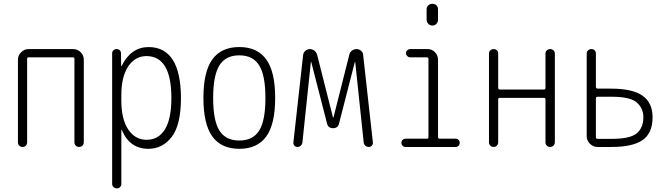

<svg xmlns="http://www.w3.org/2000/svg" viewBox="-20 -780 3540 1019"><path d="M75.2 -24.4V-462.9Q75.2 -486.3 92.3 -502.9Q109.4 -519.5 131.8 -519.5H368.2Q391.6 -519.5 408.2 -502.9Q424.8 -486.3 424.8 -462.9V-25.4Q424.8 -14.6 417.5 -7.3Q410.2 0 399.9 0Q389.6 0 382.3 -6.8Q375 -13.7 375 -25.4V-467.8Q375 -475.6 367.2 -475.6H131.8Q124 -475.6 124 -467.8V-24.4Q124 -14.6 117.2 -7.3Q110.4 0 100.1 0Q89.8 0 82.5 -6.8Q75.2 -13.7 75.2 -24.4Z M624 -275.4V-245.1Q624 -147.5 660.6 -92.8Q697.3 -38.1 757.8 -38.1Q821.3 -38.1 855.5 -93.8Q889.6 -149.4 889.6 -259.8Q889.6 -481.4 757.8 -482.4Q697.3 -482.4 660.6 -427.7Q624 -373 624 -275.4ZM575.2 195.3V-497.1Q575.2 -506.8 582 -513.2Q588.9 -519.5 599.1 -519.5Q609.4 -519.5 615.7 -513.2Q622.1 -506.8 622.1 -497.1L623 -429.7Q623 -428.7 624 -428.7Q626 -428.7 626 -430.7Q674.8 -529.3 767.6 -530.3Q939.5 -530.3 940.4 -259.8Q940.4 -117.2 891.6 -53.7Q842.8 9.8 767.6 9.8Q668.9 9.8 627 -88.9Q627 -90.8 626 -90.8Q624 -90.8 624 -89.8V195.3Q624 206.1 617.2 212.9Q610.4 219.7 600.1 219.7Q589.8 219.7 582.5 212.9Q575.2 206.1 575.2 195.3Z M1355.5 -433.1Q1322.3 -486.3 1250 -486.3Q1177.7 -486.3 1144.5 -433.1Q1111.3 -379.9 1111.3 -259.8Q1111.3 -139.6 1144.5 -86.9Q1177.7 -34.2 1250 -34.2Q1322.3 -34.2 1355.5 -86.9Q1388.7 -139.6 1388.7 -259.8Q1388.7 -379.9 1355.5 -433.1ZM1393.1 -55.7Q1345.7 9.8 1250 9.8Q1154.3 9.8 1106.9 -55.7Q1059.6 -121.1 1059.6 -260.3Q1059.6 -399.4 1106.9 -464.8Q1154.3 -530.3 1250 -530.3Q1345.7 -530.3 1393.1 -464.8Q1440.4 -399.4 1440.4 -260.3Q1440.4 -121.1 1393.1 -55.7Z M1558.6 0Q1548.8 0 1542.5 -6.8Q1536.1 -13.7 1537.1 -24.4L1588.9 -489.3Q1590.8 -502 1601.1 -510.7Q1611.3 -519.5 1624.5 -519.5Q1637.7 -519.5 1648.4 -511.2Q1659.2 -502.9 1663.1 -489.3L1747.1 -157.2Q1747.1 -156.2 1748 -156.2Q1750 -156.2 1750 -157.2L1834 -490.2Q1836.9 -502.9 1847.7 -511.2Q1858.4 -519.5 1872.1 -519.5Q1885.7 -519.5 1896 -510.7Q1906.2 -502 1907.2 -489.3L1959 -24.4Q1960 -14.6 1953.6 -7.3Q1947.3 0 1937.5 0Q1926.8 0 1918.9 -6.8Q1911.1 -13.7 1910.2 -24.4L1865.2 -451.2Q1865.2 -452.1 1864.3 -452.1Q1863.3 -452.1 1863.3 -451.2L1779.3 -124Q1773.4 -99.6 1748 -99.6Q1721.7 -99.6 1715.8 -124L1631.8 -451.2Q1631.8 -452.1 1630.9 -452.1Q1629.9 -452.1 1629.9 -451.2L1585 -24.4Q1584 -14.6 1576.7 -7.3Q1569.3 0 1558.6 0Z M2244.1 -730.5Q2244.1 -743.2 2252.9 -751.5Q2261.7 -759.8 2274.9 -759.8Q2288.1 -759.8 2296.4 -751.5Q2304.7 -743.2 2304.7 -730.5V-675.8Q2304.7 -663.1 2296.4 -653.8Q2288.1 -644.5 2274.9 -644.5Q2261.7 -644.5 2252.9 -653.8Q2244.1 -663.1 2244.1 -675.8ZM2131.8 0Q2123 0 2116.7 -6.3Q2110.4 -12.7 2110.4 -22Q2110.4 -31.2 2116.7 -37.6Q2123 -43.9 2131.8 -43.9H2246.1Q2253.9 -43.9 2253.9 -51.8V-466.8Q2253.9 -475.6 2246.1 -475.6H2157.2Q2148.4 -475.6 2141.6 -482.4Q2134.8 -489.3 2134.8 -498Q2134.8 -506.8 2141.6 -513.2Q2148.4 -519.5 2157.2 -519.5H2249Q2272.5 -519.5 2288.6 -502.9Q2304.7 -486.3 2304.7 -462.9V-51.8Q2304.7 -43.9 2314.5 -43.9H2398.4Q2407.2 -43.9 2413.6 -37.6Q2419.9 -31.2 2419.9 -22Q2419.9 -12.7 2413.6 -6.3Q2407.2 0 2398.4 0Z M2575.2 -24.4V-496.1Q2575.2 -505.9 2582.5 -512.7Q2589.8 -519.5 2600.1 -519.5Q2610.4 -519.5 2617.2 -512.7Q2624 -505.9 2624 -496.1V-314.5Q2624 -305.7 2631.8 -304.7H2867.2Q2875 -304.7 2875 -314.5V-495.1Q2875 -505.9 2882.3 -512.7Q2889.6 -519.5 2899.9 -519.5Q2910.2 -519.5 2917.5 -512.7Q2924.8 -505.9 2924.8 -495.1V-25.4Q2924.8 -14.6 2917.5 -7.3Q2910.2 0 2899.9 0Q2889.6 0 2882.3 -6.8Q2875 -13.7 2875 -25.4V-252.9Q2875 -260.7 2867.2 -260.7H2631.8Q2624 -260.7 2624 -252.9V-24.4Q2624 -14.6 2617.2 -7.3Q2610.4 0 2600.1 0Q2589.8 0 2582.5 -6.8Q2575.2 -13.7 2575.2 -24.4Z M3142.6 -258.8V-51.8Q3142.6 -43 3152.3 -43H3225.6Q3325.2 -43 3359.9 -72.8Q3394.5 -102.5 3394.5 -158.2Q3394.5 -205.1 3359.9 -235.8Q3325.2 -266.6 3226.6 -266.6H3152.3Q3142.6 -266.6 3142.6 -258.8ZM3151.4 0Q3127.9 0 3110.8 -17.1Q3093.8 -34.2 3093.8 -56.6V-496.1Q3093.8 -505.9 3101.1 -512.7Q3108.4 -519.5 3119.1 -519.5Q3129.9 -519.5 3136.2 -512.7Q3142.6 -505.9 3142.6 -496.1V-319.3Q3142.6 -310.5 3152.3 -309.6H3223.6Q3335.9 -309.6 3389.6 -272.5Q3443.4 -235.4 3443.4 -157.2Q3443.4 -74.2 3391.1 -37.1Q3338.9 0 3224.6 0Z"/></svg>

Font: Rounded Mgen+ 2m light
Style: Regular
Weight: 200
Designer: [Source Han Sans]
Ryoko NISHIZUKA  (kana & ideographs); Paul D. Hunt (Latin, Greek & Cyrillic); Wenlong ZHANG  (bopomofo
Version: Version 1.059.20150602